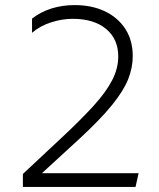

<svg xmlns="http://www.w3.org/2000/svg" viewBox="-20 -735 624 755"><path d="M70 0V-51L224 -195Q299 -265 348 -319Q397 -373 421 -419.5Q445 -466 445 -513Q445 -581.5 397.2 -621.2Q349.5 -661 266 -661Q224 -661 180.5 -647Q137 -633 106 -606V-662Q140.5 -688.5 183 -701.8Q225.5 -715 274 -715Q341 -715 392.5 -690.5Q444 -666 473 -621Q502 -576 502 -514Q502 -470 484.5 -424.8Q467 -379.5 421.2 -322.8Q375.5 -266 291 -188L145 -54H525L513 0Z"/></svg>

Font: Geologica-Sharp
Style: Regular
Weight: 100
Designer: Sindre Bremnes, Frode Helland
Foundry: Monokrom Skriftforlag AS
Version: Version 1.010;gftools[0.9.28]